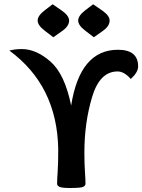

<svg xmlns="http://www.w3.org/2000/svg" viewBox="-20 -894 683 921"><path d="M314.9 7.8Q277.3 7.8 265.6 2.4Q253.9 -2.9 253.9 -12.7Q253.9 -33.2 256.6 -70.3Q259.3 -107.4 259.3 -179.2Q253.9 -483.4 24.9 -651.4Q52.7 -658.7 84.5 -658.7Q153.3 -658.7 221.9 -598.9Q290.5 -539.1 321.3 -387.7Q363.3 -655.3 545.9 -655.3Q642.6 -655.3 642.6 -575.2Q642.6 -547.4 607.4 -515.1Q575.7 -551.3 543.9 -551.3Q458 -551.3 421.4 -427.5Q384.8 -303.7 384.8 -163.1Q384.8 -107.4 387.5 -70.3Q390.1 -33.2 390.1 -12.7Q390.1 -2.9 378.7 2.4Q367.2 7.8 314.9 7.8ZM430.2 -715.3 389.2 -746.6Q355 -772.5 355 -795.4Q355 -818.8 389.6 -845.2L426.8 -873.5L470.7 -843.3Q505.9 -818.8 505.9 -795.4Q505.9 -768.1 471.7 -744.6ZM235.8 -715.3 194.8 -746.6Q160.6 -772.5 160.6 -795.4Q160.6 -818.8 195.3 -845.2L232.4 -873.5L276.4 -843.3Q311.5 -818.8 311.5 -795.4Q311.5 -768.1 277.3 -744.6Z"/></svg>

Font: ALMAS
Style: Bold
Weight: 700
Designer: ALMAS Font/ by Husham Jawad Kadhim, derived from the Bainsely font by/ Paul James MIller
Foundry: High-Logic / Made with FontCreator
Version: Version 1.411;September 19, 2021;FontCreator 14.0.0.2814 32-